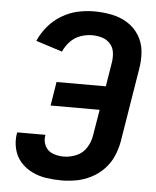

<svg xmlns="http://www.w3.org/2000/svg" viewBox="-53 -788 683 842"><g transform="rotate(5 288.0 -367.5)"><path d="M249 8Q281 8 314 2Q347 -4 378.5 -20Q410 -36 435 -62Q460 -88 473.5 -119.5Q487 -151 493 -183L546 -508Q553 -548 549.5 -586.5Q546 -625 526 -657Q506 -689 474.5 -708.5Q443 -728 405 -735.5Q367 -743 328 -743Q292 -743 255.5 -735Q219 -727 185.5 -707Q152 -687 126.5 -657Q101 -627 86 -592L202 -555Q213 -580 232 -600Q251 -620 276.5 -629Q302 -638 328 -638Q351 -638 372 -631.5Q393 -625 407.5 -609Q422 -593 425 -570.5Q428 -548 424 -525L407 -420H190L173 -315H389L370 -201Q366 -173 349.5 -146.5Q333 -120 305 -108.5Q277 -97 249 -97Q224 -97 201.5 -105.5Q179 -114 168 -135.5Q157 -157 161 -182Q161 -184 162 -185H38Q37 -182 36 -178Q31 -144 39 -111.5Q47 -79 68 -55Q89 -31 118.5 -16.5Q148 -2 181 3Q214 8 249 8Z"/></g></svg>

Font: Iosevka Sparkle
Style: Bold Italic
Weight: 700
Italic angle: -9°
Designer: Belleve Invis
Foundry: Belleve Invis
Version: Version 4.5.0; ttfautohint (v1.8.3)